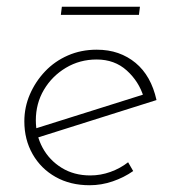

<svg xmlns="http://www.w3.org/2000/svg" viewBox="-20 -541 519 568"><path d="M247 -22Q278 -22 307 -32.5Q336 -43 359 -61L374 -35Q347 -16 313.5 -4.5Q280 7 245 7Q188 7 144.5 -17.5Q101 -42 76.5 -85Q52 -128 52 -182Q52 -224 68.5 -262Q85 -300 113.5 -330Q142 -360 181 -377Q220 -394 266 -394Q301 -394 329.5 -384Q358 -374 381 -355Q404 -336 419.5 -308.5Q435 -281 443 -245L85 -132L79 -159L419 -266L405 -254Q391 -300 355 -332.5Q319 -365 266 -365Q216 -365 175 -340.5Q134 -316 110 -275.5Q86 -235 86 -185Q86 -141 106 -104Q126 -67 162.5 -44.5Q199 -22 247 -22ZM163 -521H394L391 -497H160Z"/></svg>

Font: Josefin Sans Thin ExtraLight
Style: Italic
Weight: 250
Italic angle: -7°
Version: Version 2.000